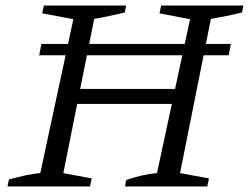

<svg xmlns="http://www.w3.org/2000/svg" viewBox="-20 -671 896 691"><path d="M430 0 434 -23Q463 -33 491 -39.5Q519 -46 545 -48L664 -602L554 -623L560 -651H856L851 -626Q814 -617 788 -612Q762 -607 739 -603L628 -48L732 -29L726 0ZM7 0 12 -25Q45 -34 72.5 -40Q100 -46 125 -48L244 -602L132 -623L138 -651H434L429 -626Q395 -618 369 -612.5Q343 -607 319 -603L208 -48L310 -29L304 0ZM222 -297 232 -351H653L642 -297ZM129 -513H811L803 -472H121Z"/></svg>

Font: Piazzolla 24pt
Style: Italic
Weight: 400
Italic angle: -11.3°
Designer: Juan Pablo del Peral
Foundry: Huerta Tipografica
Version: Version 2.005